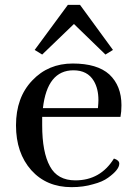

<svg xmlns="http://www.w3.org/2000/svg" viewBox="-20 -761 566 792"><path d="M113 -429Q46 -359 46 -244Q46 -130 109 -59Q172 11 275 11Q324 11 364 -1Q403 -11 426 -28Q472 -61 472 -86Q472 -100 450 -107Q394 -17 291 -17Q217 -17 186 -75Q154 -133 154 -244V-279H477Q481 -300 481 -327Q481 -407 431 -454Q381 -499 280 -499Q179 -499 113 -429ZM384 -315H157Q175 -471 283 -471Q341 -471 367 -427Q386 -395 386 -348Q386 -337 384 -315ZM260 -741 123 -555 154 -536 285 -662 415 -536 446 -555 310 -741Z"/></svg>

Font: Rufina
Style: Regular
Weight: 400
Designer: Martin Sommaruga
Foundry: Martin Sommaruga
Version: Version